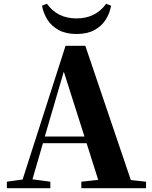

<svg xmlns="http://www.w3.org/2000/svg" viewBox="-20 -991 801 1011"><path d="M539.1 -971.2 564.9 -960.9Q558.1 -920.9 536.4 -887Q514.6 -853 476.8 -832.5Q439 -812 382.8 -812Q327.1 -812 289.3 -832.5Q251.5 -853 230 -887Q208.5 -920.9 201.2 -960.9L227.1 -971.2Q282.2 -894 382.8 -894Q483.4 -894 539.1 -971.2ZM215.8 -272H424.8L315.9 -613.8ZM668.9 -43 749 -34.2V0H408.2V-34.2L497.1 -43.9L436 -236.8H206.1L150.9 -46.9L245.1 -34.2V0H16.1V-34.2L99.1 -45.9L325.2 -750H429.2Z"/></svg>

Font: Source Han Serif JP Heavy
Style: Regular
Weight: 900
Designer: Ryoko NISHIZUKA  (kana & ideographs); Frank Grießhammer (Latin, Greek & Cyrillic); Wenlong ZHANG  (bopomofo); Sandoll Co
Foundry: Adobe Systems Incorporated
Version: Version 1.001;PS 1.001;hotconv 16.6.54;makeotf.lib2.5.65590